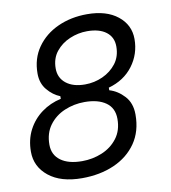

<svg xmlns="http://www.w3.org/2000/svg" viewBox="-82 -785 775 870"><g transform="rotate(-10 306.0 -350.0)"><path d="M226 14Q129 14 73.5 -30.5Q18 -75 18 -144Q18 -200 41 -244Q64 -288 103.5 -317Q143 -346 193 -357V-369Q160 -382 134.5 -412.5Q109 -443 109 -488Q109 -557 145 -608Q181 -659 241.5 -686.5Q302 -714 376 -714Q465 -714 517 -672.5Q569 -631 569 -566Q569 -497 528.5 -443Q488 -389 416 -369V-357Q454 -346 484 -313.5Q514 -281 514 -228Q514 -151 476.5 -97Q439 -43 374 -14.5Q309 14 226 14ZM313 -402Q356 -402 394.5 -419.5Q433 -437 457.5 -469Q482 -501 482 -547Q482 -590 450.5 -614Q419 -638 363 -638Q322 -638 283 -621.5Q244 -605 219 -573.5Q194 -542 194 -496Q194 -453 226 -427.5Q258 -402 313 -402ZM240 -62Q288 -62 331.5 -80Q375 -98 402.5 -134Q430 -170 430 -223Q430 -273 394 -298.5Q358 -324 296 -324Q247 -324 203.5 -305.5Q160 -287 133 -250.5Q106 -214 106 -161Q106 -114 141.5 -88Q177 -62 240 -62Z"/></g></svg>

Font: Space Mono
Style: Italic
Weight: 400
Italic angle: -12°
Monospace: yes
Designer: Colophon Foundry + Benjamin Critton
Foundry: Colophon Foundry & Benjamin Critton
Version: Version 1.003; ttfautohint (v1.8.4.7-5d5b)